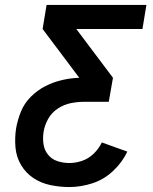

<svg xmlns="http://www.w3.org/2000/svg" viewBox="-20 -755 616 775"><path d="M260 0Q306 0 352.5 -15Q399 -30 436 -64.5Q473 -99 494 -143L391 -180Q379 -155 358.5 -135Q338 -115 312 -106Q286 -97 260 -97Q235 -97 212 -104.5Q189 -112 174 -130.5Q159 -149 155.5 -173.5Q152 -198 156 -223Q160 -249 174 -274.5Q188 -300 213 -316.5Q238 -333 265 -338.5Q292 -344 319 -344H419L436 -441L288 -638H555L571 -735H168L152 -638L300 -441Q266 -440 231 -432Q196 -424 163.5 -407.5Q131 -391 104.5 -364.5Q78 -338 64.5 -304.5Q51 -271 45 -237Q39 -198 42.5 -159.5Q46 -121 65 -89Q84 -57 114.5 -36.5Q145 -16 183 -8Q221 0 260 0Z"/></svg>

Font: Iosevka Sparkle Semibold
Style: Italic
Weight: 600
Italic angle: -9°
Designer: Belleve Invis
Foundry: Belleve Invis
Version: Version 4.5.0; ttfautohint (v1.8.3)